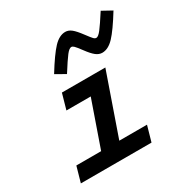

<svg xmlns="http://www.w3.org/2000/svg" viewBox="-170 -886 991 1026"><g transform="rotate(-30 325.0 -373.0)"><path d="M37 0 64 -95H217L315 -376H165L192 -471H460L329 -95H500L473 0ZM486 -547Q466 -547 447.5 -561.5Q429 -576 404 -610Q381 -641 372.5 -649Q364 -657 357 -657Q344 -657 325 -632.5Q306 -608 265 -543L205 -577Q261 -668 296.5 -705.5Q332 -743 369 -743Q389 -743 407 -728.5Q425 -714 451 -679Q474 -648 482 -640Q490 -632 498 -632Q510 -632 529.5 -657Q549 -682 590 -746L650 -713Q594 -622 558.5 -584.5Q523 -547 486 -547Z"/></g></svg>

Font: Intel One Mono Medium
Style: Italic
Weight: 500
Italic angle: -16°
Monospace: yes
Designer: Fred Shallcrass
Foundry: Frere-Jones Type LLC
Version: Version 1.400;hotconv 1.1.0;makeotfexe 2.6.0;FJTRelease1.4